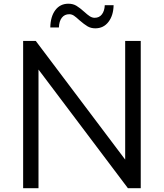

<svg xmlns="http://www.w3.org/2000/svg" viewBox="-20 -994 864 1014"><path d="M291.1 -848.9H245.6Q246.7 -906.7 272.2 -940.6Q297.8 -974.4 341.1 -974.4Q365.6 -974.4 383.9 -963.3Q402.2 -952.2 425.6 -931.1Q441.1 -916.7 453.9 -908.3Q466.7 -900 480 -900Q504.4 -900 518.3 -918.3Q532.2 -936.7 533.3 -966.7H580Q578.9 -912.2 552.8 -878.3Q526.7 -844.4 483.3 -844.4Q460 -844.4 442.2 -855Q424.4 -865.6 400 -886.7Q382.2 -903.3 370.6 -911.1Q358.9 -918.9 345.6 -918.9Q321.1 -918.9 306.7 -900.6Q292.2 -882.2 291.1 -848.9ZM723.3 0H655.6L183.3 -626.7V0H102.2V-777.8H168.9L641.1 -151.1V-777.8H723.3Z"/></svg>

Font: Paperlogy 4 Regular
Style: Regular
Weight: 400
Designer: redesigned by Lee Juim, glyphs from Gmarket Sans & Montserrat
Foundry: PT&
Version: Version 1.001